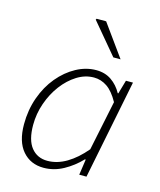

<svg xmlns="http://www.w3.org/2000/svg" viewBox="-111 -804 749 896"><g transform="rotate(15 263.5 -356.0)"><path d="M184 12Q121 12 82.5 -32.5Q44 -77 44 -161Q44 -230 65.5 -290.5Q87 -351 124.5 -396Q162 -441 209 -466.5Q256 -492 305 -492Q348 -492 379 -470.5Q410 -449 429 -414H432L451 -480H485L389 0H354L365 -76H361Q325 -38 279.5 -13Q234 12 184 12ZM193 -24Q240 -24 285.5 -51Q331 -78 373 -128L423 -369Q397 -416 367.5 -436Q338 -456 304 -456Q261 -456 222 -431.5Q183 -407 152.5 -366.5Q122 -326 104 -274.5Q86 -223 86 -169Q86 -96 115 -60Q144 -24 193 -24ZM366 -570 241 -719 244 -724H290L401 -570Z"/></g></svg>

Font: Source Sans 3 ExtraLight Light
Style: Italic
Weight: 300
Italic angle: -11°
Version: Version 3.052;hotconv 1.1.0;makeotfexe 2.6.0